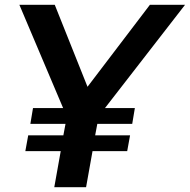

<svg xmlns="http://www.w3.org/2000/svg" viewBox="-20 -783 794 803"><path d="M607 -763H754L419 -331H544L533 -265H387L378 -217H524L512 -151H367L340 0H207L234 -151H86L98 -217H245L254 -265H107L118 -331H244L61 -763H209L346 -420Z"/></svg>

Font: Open Sauce One SemiBold Italic
Style: Regular
Weight: 600
Italic angle: -10°
Designer: Alfredo Marco Pradil
Foundry: Creative Sauce Fz LLC
Version: Version 1.477